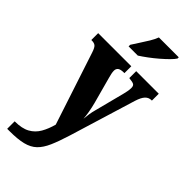

<svg xmlns="http://www.w3.org/2000/svg" viewBox="-309 -824 1107 1107"><g transform="rotate(45 244.0 -270.5)"><path d="M16 164Q75 164 110 144.5Q145 125 165 90Q185 55 197 10L51 -434Q41 -464 30.5 -472Q20 -480 2 -480H-3V-536H267V-480H263Q236 -480 225 -471.5Q214 -463 214 -447Q214 -437 216.5 -424.5Q219 -412 223 -398L266 -240Q275 -206 280 -176.5Q285 -147 286 -127Q290 -173 299 -206L347 -392Q350 -402 353 -419Q356 -436 356 -447Q356 -466 345.5 -471.5Q335 -477 311 -479L307 -480V-536H491V-480H488Q466 -480 450.5 -464Q435 -448 423 -410L299 -4Q278 64 258.5 108.5Q239 153 212.5 178.5Q186 204 143.5 214.5Q101 225 35 225H16ZM175 -619Q188 -640 205 -665.5Q222 -691 238 -717.5Q254 -744 262 -766H424V-756Q416 -743 396.5 -723.5Q377 -704 351.5 -682Q326 -660 299 -640Q272 -620 250 -606H175Z"/></g></svg>

Font: Noto Serif Lao ExtraCondensed Black
Style: Regular
Weight: 900
Width: 2
Designer: Monotype Design Team
Foundry: Monotype Imaging Inc.
Version: Version 2.003; ttfautohint (v1.8.4.7-5d5b)